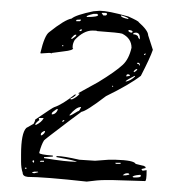

<svg xmlns="http://www.w3.org/2000/svg" viewBox="-20 -694 336 360"><path d="M155.3 -672.9 167 -673.8Q182.6 -673.8 220.7 -663.1Q240.2 -654.3 240.2 -652.3Q257.8 -636.7 257.8 -627.9L266.6 -600.6Q261.7 -585.9 244.1 -551.8Q222.7 -535.2 178.7 -513.7Q141.6 -485.4 132.8 -484.4L110.4 -467.8Q62.5 -431.6 62.5 -430.7Q57.6 -422.9 53.7 -408.2V-407.2Q53.7 -404.3 79.1 -402.3V-400.4L62.5 -399.4V-397.5Q104.5 -390.6 124 -390.6Q123 -392.6 85.9 -399.4V-401.4H86.9Q98.6 -401.4 128.9 -394.5L158.2 -392.6L183.6 -394.5H196.3Q231.4 -393.6 234.4 -386.7L250 -382.8L252.9 -380.9V-378.9L245.1 -377L247.1 -374H248L254.9 -375V-374Q254.9 -354.5 252 -354.5L190.4 -356.4H177.7Q163.1 -356.4 142.6 -353.5Q62.5 -362.3 32.2 -362.3Q22.5 -363.3 22.5 -370.1Q19.5 -378.9 19.5 -390.6V-404.3Q19.5 -444.3 29.3 -454.1L43 -461.9Q45.9 -466.8 45.9 -469.7Q80.1 -493.2 82 -493.2Q96.7 -498 120.1 -516.6H123Q116.2 -509.8 112.3 -509.8V-507.8H115.2Q124 -511.7 128.9 -517.6V-518.6H127V-519.5L164.1 -540Q196.3 -559.6 210 -572.3Q221.7 -583 226.6 -604.5Q226.6 -622.1 209 -630.9Q203.1 -632.8 162.1 -635.7Q162.1 -636.7 153.3 -636.7Q136.7 -636.7 120.1 -619.1Q116.2 -612.3 116.2 -606.4V-603.5H117.2Q117.2 -599.6 99.6 -597.7L77.1 -594.7V-593.8L74.2 -594.7H70.3L56.6 -593.8L55.7 -594.7Q63.5 -627.9 72.3 -633.8Q101.6 -657.2 114.3 -659.2Q122.1 -666 155.3 -672.9ZM175.8 -669.9H170.9V-668.9L173.8 -665H178.7L180.7 -667V-668Q180.7 -669.9 175.8 -669.9ZM142.6 -663.1V-662.1Q164.1 -662.1 164.1 -666L162.1 -668H155.3Q142.6 -665 142.6 -663.1ZM208 -665H207V-664.1Q207 -661.1 220.7 -658.2V-659.2Q220.7 -661.1 208 -665ZM123 -656.2V-654.3H129.9L131.8 -656.2V-657.2H128.9Q123 -657.2 123 -656.2ZM130.9 -638.7 128.9 -636.7V-635.7H131.8L133.8 -637.7V-638.7ZM221.7 -637.7 220.7 -636.7V-635.7Q223.6 -632.8 226.6 -632.8Q228.5 -632.8 228.5 -634.8Q228.5 -636.7 222.7 -637.7ZM229.5 -630.9V-629.9Q239.3 -628.9 239.3 -623L242.2 -620.1V-623Q242.2 -632.8 234.4 -632.8Q231.4 -632.8 229.5 -630.9ZM113.3 -622.1 114.3 -621.1H115.2Q123 -626 123 -627.9V-628.9H121.1Q119.1 -628.9 113.3 -622.1ZM98.6 -609.4H96.7V-607.4H98.6ZM252 -593.8 250 -591.8V-590.8H251L252.9 -591.8V-593.8ZM240.2 -576.2H237.3V-574.2Q241.2 -574.2 241.2 -571.3H242.2V-574.2ZM230.5 -559.6 231.4 -558.6Q235.4 -560.5 237.3 -563.5V-564.5H236.3Q232.4 -563.5 230.5 -559.6ZM216.8 -550.8H217.8L223.6 -551.8Q223.6 -554.7 219.7 -554.7Q216.8 -554.7 216.8 -550.8ZM215.8 -542V-541Q225.6 -543 233.4 -550.8L232.4 -551.8Q218.8 -544.9 215.8 -542ZM191.4 -533.2H190.4V-531.2H191.4L192.4 -532.2ZM110.4 -478.5V-477.5H111.3Q113.3 -477.5 126 -485.4Q128.9 -485.4 130.9 -491.2H131.8V-493.2H130.9Q123 -493.2 110.4 -478.5ZM77.1 -481.4V-479.5Q85 -479.5 88.9 -489.3H85.9Q77.1 -483.4 77.1 -481.4ZM59.6 -472.7H52.7L53.7 -468.8Q45.9 -462.9 45.9 -460H47.9Q57.6 -464.8 61.5 -471.7V-472.7ZM98.6 -468.8 96.7 -466.8V-465.8H98.6L100.6 -467.8V-468.8ZM56.6 -442.4V-440.4H58.6Q64.5 -444.3 64.5 -448.2H62.5Q56.6 -445.3 56.6 -442.4ZM43 -393.6 41 -392.6V-390.6L43 -388.7L43.9 -390.6V-392.6ZM56.6 -392.6 54.7 -391.6 55.7 -390.6H62.5V-392.6H59.6ZM199.2 -388.7H196.3V-387.7L198.2 -386.7H205.1H206.1V-388.7ZM28.3 -379.9 26.4 -378.9 28.3 -377 30.3 -378.9ZM40 -370.1 43.9 -369.1 51.8 -371.1 50.8 -372.1H43.9Q40 -371.1 40 -370.1ZM210 -365.2H215.8Q222.7 -366.2 222.7 -367.2L220.7 -369.1H217.8Q213.9 -369.1 210 -365.2ZM228.5 -362.3 230.5 -361.3H236.3Q244.1 -361.3 244.1 -364.3Q244.1 -366.2 242.2 -366.2Q229.5 -365.2 228.5 -362.3Z"/></svg>

Font: Love Ya Like A Sister
Style: Regular
Weight: 400
Designer: Kimberly Geswein
Foundry: Kimberly Geswein
Version: Version 1.002 2007